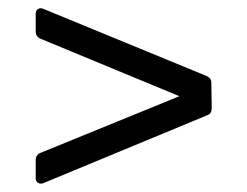

<svg xmlns="http://www.w3.org/2000/svg" viewBox="-20 -516 589 457"><path d="M484 -259Q484 -246 474 -242L83 -80Q81 -79 77 -79Q72 -79 68.5 -82.5Q65 -86 65 -91V-135Q65 -147 76 -152L407 -287L76 -424Q65 -429 65 -441V-484Q65 -491 70.5 -494.5Q76 -498 83 -495L472 -335Q483 -330 483 -319Z"/></svg>

Font: Miriam Libre
Style: Regular
Weight: 400
Designer: Michal Sahar
Foundry: Hagilda
Version: Version 1.001